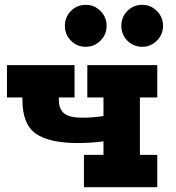

<svg xmlns="http://www.w3.org/2000/svg" viewBox="-20 -776 730 796"><path d="M560 -372V-134H632V0H328V-134H409V-190Q358 -183 303 -183Q184 -183 128.5 -222Q73 -261 73 -361V-372H9V-506H289V-372H224V-362Q224 -323 246.5 -305.5Q269 -288 321 -288Q364 -288 409 -295V-372H342V-506H632V-372ZM249 -669Q249 -705 274 -730.5Q299 -756 336 -756Q371 -756 396.5 -730.5Q422 -705 422 -669Q422 -633 396.5 -607.5Q371 -582 336 -582Q299 -582 274 -607.5Q249 -633 249 -669ZM483 -669Q483 -705 508 -730.5Q533 -756 570 -756Q605 -756 630.5 -730.5Q656 -705 656 -669Q656 -633 630.5 -607.5Q605 -582 570 -582Q533 -582 508 -607.5Q483 -633 483 -669Z"/></svg>

Font: Arvo
Style: Bold
Weight: 700
Designer: Anton Koovit (Cyrillic Expansion: Cyreal)
Foundry: Anton Koovit, Yassin Baggar
Version: Version 3.000